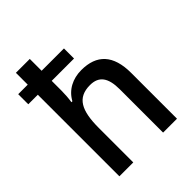

<svg xmlns="http://www.w3.org/2000/svg" viewBox="-214 -879 997 997"><g transform="rotate(-45 285.0 -380.0)"><path d="M178 -760H76V-673H6V-599H76V0H178V-253C178 -381 210 -443 303 -443C368 -443 397 -403 397 -318V0H499V-336C499 -468 439 -530 326 -530C263 -530 208 -502 179 -448H172C176 -473 178 -502 178 -528V-599H342V-673H178Z"/></g></svg>

Font: Noto Sans Thai Looped SemiCondensed Medium
Style: Regular
Weight: 500
Width: 4
Designer: Sasikarn Vongin, Ben Mitchell
Foundry: The Fontpad Ltd
Version: Version 1.001